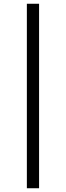

<svg xmlns="http://www.w3.org/2000/svg" viewBox="-20 -892 351 1022"><path d="M188 110H123V-872H188Z"/></svg>

Font: Open Sauce Sans Light
Style: Regular
Weight: 300
Designer: Alfredo Marco Pradil
Foundry: Creative Sauce Fz LLC
Version: Version 1.477